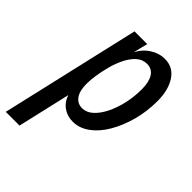

<svg xmlns="http://www.w3.org/2000/svg" viewBox="-259 -621 928 928"><g transform="rotate(45 204.5 -157.5)"><path d="M213 10Q181 10 154.5 -5.5Q128 -21 114 -49.5Q100 -78 103 -117L120 -120L45 205H-49L116 -510H203L180 -418L179 -425Q201 -472 237.5 -496Q274 -520 314 -520Q371 -520 402 -472.5Q433 -425 433 -350Q433 -279 415.5 -214.5Q398 -150 368 -99Q338 -48 298 -19Q258 10 213 10ZM199 -68Q228 -68 253 -90Q278 -112 297.5 -150.5Q317 -189 328 -237Q339 -285 339 -337Q339 -387 321.5 -414.5Q304 -442 270 -442Q240 -442 217 -421.5Q194 -401 177.5 -368Q161 -335 151 -297.5Q141 -260 136 -225.5Q131 -191 131 -168Q131 -118 149.5 -93Q168 -68 199 -68Z"/></g></svg>

Font: Instrument Sans Condensed Medium
Style: Italic
Weight: 500
Width: 3
Italic angle: -13°
Designer: Rodrigo Fuenzalida
Foundry: fragTYPE
Version: Version 1.000;gftools[0.9.28]